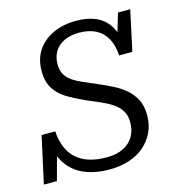

<svg xmlns="http://www.w3.org/2000/svg" viewBox="-123 -825 876 939"><g transform="rotate(-15 315.5 -355.5)"><path d="M317 17Q268 17 226 6Q184 -5 152 -27.5Q120 -50 99 -84.5Q78 -119 68 -167Q70 -172 76.5 -174Q83 -176 90 -173.5Q97 -171 98 -161L53 5H-13L39 -232H108Q111 -187 125.5 -151.5Q140 -116 166.5 -92Q193 -68 231 -56Q269 -44 318 -44Q370 -44 404.5 -61.5Q439 -79 456.5 -109.5Q474 -140 474 -181Q474 -216 458.5 -240Q443 -264 417 -281Q391 -298 359.5 -311.5Q328 -325 295 -339Q248 -360 208 -383Q168 -406 144 -441.5Q120 -477 120 -534Q120 -594 149 -637.5Q178 -681 229 -704.5Q280 -728 347 -728Q402 -728 442.5 -711Q483 -694 508 -658.5Q533 -623 541 -567Q539 -561 532.5 -560.5Q526 -560 520.5 -564.5Q515 -569 514 -577L555 -714H617L573 -510H506Q503 -563 483 -598Q463 -633 428.5 -650.5Q394 -668 346 -668Q300 -668 268.5 -652.5Q237 -637 220.5 -610Q204 -583 204 -546Q204 -513 217 -492Q230 -471 252 -456.5Q274 -442 304 -429.5Q334 -417 368 -402Q403 -387 438 -369.5Q473 -352 501 -328.5Q529 -305 546 -272Q563 -239 563 -193Q563 -145 544.5 -106Q526 -67 493.5 -39.5Q461 -12 416 2.5Q371 17 317 17Z"/></g></svg>

Font: Roboto Serif
Style: Italic
Weight: 400
Italic angle: -10°
Designer: Greg Gazdowicz
Foundry: Commercial Type
Version: Version 1.008